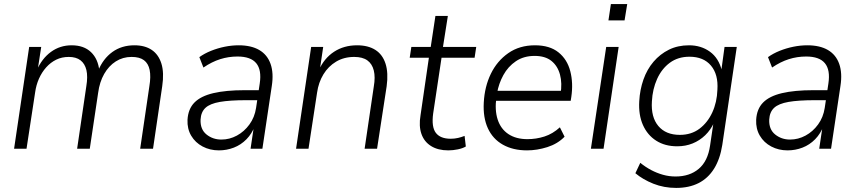

<svg xmlns="http://www.w3.org/2000/svg" viewBox="-20 -729 4211 941"><path d="M49 0 123 -499H182L164 -382H159Q185 -442 229.5 -474.5Q274 -507 331 -507Q391 -507 426 -473.5Q461 -440 467 -381L461 -382Q485 -441 530.5 -474Q576 -507 639 -507Q690 -507 723.5 -484.5Q757 -462 771 -417.5Q785 -373 775 -306L730 0H667L712 -306Q720 -354 713.5 -386Q707 -418 685.5 -434Q664 -450 625 -450Q582 -450 547.5 -428Q513 -406 490.5 -366.5Q468 -327 461 -274L420 0H358L403 -306Q411 -354 403.5 -385.5Q396 -417 374.5 -433.5Q353 -450 317 -450Q283 -450 255.5 -436.5Q228 -423 206.5 -399Q185 -375 171 -343.5Q157 -312 152 -275L110 0Z M1053 8Q1009 8 973 -11Q937 -30 917 -64Q897 -98 899 -142Q902 -195 933 -226.5Q964 -258 1025.5 -272.5Q1087 -287 1179 -287H1259L1251 -238H1187Q1106 -238 1057.5 -229.5Q1009 -221 987 -200.5Q965 -180 963 -143Q961 -95 992 -70Q1023 -45 1065 -45Q1105 -45 1141 -64.5Q1177 -84 1202.5 -119Q1228 -154 1235 -200L1253 -320Q1263 -386 1236 -419Q1209 -452 1144 -452Q1100 -452 1059 -439Q1018 -426 977 -398L957 -449Q982 -467 1014.5 -480Q1047 -493 1081.5 -500Q1116 -507 1150 -507Q1211 -507 1250.5 -484Q1290 -461 1306 -416Q1322 -371 1312 -307L1266 0H1208L1225 -114H1230Q1215 -74 1188 -46.5Q1161 -19 1126 -5.5Q1091 8 1053 8Z M1431 0 1505 -499H1564L1547 -384H1542Q1569 -444 1617.5 -475.5Q1666 -507 1730 -507Q1784 -507 1819.5 -484.5Q1855 -462 1869.5 -417Q1884 -372 1875 -306L1828 0H1767L1812 -305Q1820 -351 1812 -383.5Q1804 -416 1780.5 -433Q1757 -450 1716 -450Q1666 -450 1627.5 -427Q1589 -404 1565 -364.5Q1541 -325 1534 -275L1492 0Z M2177 8Q2127 8 2093 -13Q2059 -34 2045.5 -72.5Q2032 -111 2041 -164L2082 -446H1988L1996 -499H2091L2114 -651H2175L2151 -499H2314L2306 -446H2144L2103 -173Q2094 -107 2116 -78Q2138 -49 2189 -49Q2208 -49 2225 -53Q2242 -57 2257 -63L2263 -11Q2248 -2 2224 3Q2200 8 2177 8Z M2563 8Q2494 8 2444.5 -20Q2395 -48 2371 -100.5Q2347 -153 2351 -226Q2355 -304 2385.5 -367Q2416 -430 2471 -468.5Q2526 -507 2602 -507Q2674 -507 2717 -472.5Q2760 -438 2775 -380Q2790 -322 2780 -254L2777 -235H2394L2402 -284H2748L2727 -267Q2736 -321 2724.5 -363.5Q2713 -406 2682.5 -430.5Q2652 -455 2600 -455Q2547 -455 2508.5 -429Q2470 -403 2447 -361Q2424 -319 2416 -272L2413 -252Q2404 -190 2419 -143.5Q2434 -97 2471.5 -72Q2509 -47 2565 -47Q2608 -47 2648.5 -60Q2689 -73 2724 -105L2747 -59Q2713 -24 2662.5 -8Q2612 8 2563 8Z M2962 -629 2974 -709H3054L3041 -629ZM2876 0 2951 -499H3012L2938 0Z M3294 192Q3234 192 3182.5 171.5Q3131 151 3094 120L3118 69Q3144 90 3171.5 104.5Q3199 119 3229 127.5Q3259 136 3291 136Q3360 136 3404.5 98.5Q3449 61 3460 -15L3477 -130L3480 -129Q3463 -92 3436 -66Q3409 -40 3374.5 -26Q3340 -12 3299 -12Q3239 -12 3196 -39.5Q3153 -67 3131 -116.5Q3109 -166 3113 -233Q3116 -289 3133.5 -339Q3151 -389 3183 -426.5Q3215 -464 3258.5 -485.5Q3302 -507 3357 -507Q3416 -507 3459.5 -475.5Q3503 -444 3518 -382H3515L3531 -499H3591L3520 -19Q3509 51 3479.5 98Q3450 145 3403.5 168.5Q3357 192 3294 192ZM3312 -68Q3368 -68 3408 -98Q3448 -128 3471 -178Q3494 -228 3496 -289Q3501 -364 3464.5 -407.5Q3428 -451 3359 -451Q3303 -451 3263 -421.5Q3223 -392 3200.5 -342Q3178 -292 3175 -232Q3170 -155 3206.5 -111.5Q3243 -68 3312 -68Z M3840 8Q3796 8 3760 -11Q3724 -30 3704 -64Q3684 -98 3686 -142Q3689 -195 3720 -226.5Q3751 -258 3812.5 -272.5Q3874 -287 3966 -287H4046L4038 -238H3974Q3893 -238 3844.5 -229.5Q3796 -221 3774 -200.5Q3752 -180 3750 -143Q3748 -95 3779 -70Q3810 -45 3852 -45Q3892 -45 3928 -64.5Q3964 -84 3989.5 -119Q4015 -154 4022 -200L4040 -320Q4050 -386 4023 -419Q3996 -452 3931 -452Q3887 -452 3846 -439Q3805 -426 3764 -398L3744 -449Q3769 -467 3801.5 -480Q3834 -493 3868.5 -500Q3903 -507 3937 -507Q3998 -507 4037.5 -484Q4077 -461 4093 -416Q4109 -371 4099 -307L4053 0H3995L4012 -114H4017Q4002 -74 3975 -46.5Q3948 -19 3913 -5.5Q3878 8 3840 8Z"/></svg>

Font: Nunitoga
Style: Light Italic
Weight: 300
Italic angle: -9°
Designer: Vernon Adams
Foundry: Vernon Adams
Version: Version 1.0